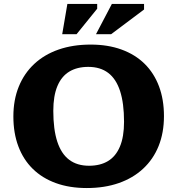

<svg xmlns="http://www.w3.org/2000/svg" viewBox="-20 -936 895 969"><path d="M437.5 -711Q524.5 -711 593.2 -686Q662 -661 709.8 -614Q757.5 -567 782.5 -500.2Q807.5 -433.5 807.5 -350Q807.5 -266 780.5 -199Q753.5 -132 702.2 -84.5Q651 -37 579.2 -12Q507.5 13 418 13Q330.5 13 261.8 -12Q193 -37 145.2 -84Q97.5 -131 72.5 -197.8Q47.5 -264.5 47.5 -348Q47.5 -432 74.8 -499Q102 -566 153 -613.5Q204 -661 276 -686Q348 -711 437.5 -711ZM429.5 -99.5Q486 -99.5 525.2 -123.2Q564.5 -147 585.2 -196.2Q606 -245.5 606 -321.5Q606 -415 586 -476.5Q566 -538 526 -568.2Q486 -598.5 425.5 -598.5Q369.5 -598.5 330 -574.8Q290.5 -551 269.8 -501.8Q249 -452.5 249 -376.5Q249 -283 269 -221.5Q289 -160 329 -129.8Q369 -99.5 429.5 -99.5ZM464.5 -763.5 544.5 -916H707V-888L541 -763.5ZM294 -763.5 320 -916H470.5V-892L366.5 -763.5Z"/></svg>

Font: Newsreader 9pt
Style: Bold
Weight: 700
Designer: Hugues Gentile
Foundry: Production Type
Version: Version 1.003